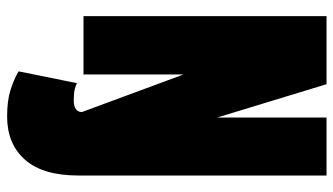

<svg xmlns="http://www.w3.org/2000/svg" viewBox="-224 -516 960 553"><g transform="rotate(90 256.5 -240.0)"><path d="M27 0V-700H223L319 -385V-700H486V15Q486 117 440.5 168.5Q395 220 316 220Q271 220 240.5 210.5Q210 201 186 187L220 19Q236 26 248 27Q260 28 271 28Q286 28 294.5 22Q303 16 303 6V4L195 -288V0Z"/></g></svg>

Font: Georama Condensed Black
Style: Regular
Weight: 900
Width: 3
Designer: Jean-Baptiste Levee
Foundry: Production Type
Version: Version 1.000